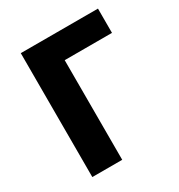

<svg xmlns="http://www.w3.org/2000/svg" viewBox="-133 -619 661 709"><g transform="rotate(-30 197.5 -264.0)"><path d="M386.2 -528.3V-424.8H184.6V0H57.1V-528.3Z"/></g></svg>

Font: Roboto SemiCondensed SemiBold
Style: Regular
Weight: 600
Width: 4
Designer: Christian Robertson
Foundry: Google
Version: Version 3.009; 2024